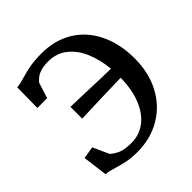

<svg xmlns="http://www.w3.org/2000/svg" viewBox="-201 -902 1063 1063"><g transform="rotate(-45 331.0 -370.0)"><path d="M272.9 -425.8Q433.1 -419.9 496.6 -418.9Q488.8 -497.1 462.4 -558.8Q436 -620.6 389.6 -657Q343.3 -693.4 279.3 -693.4Q245.1 -693.4 222.7 -686.8Q200.2 -680.2 187.3 -670.7Q174.3 -661.1 160.6 -646L131.3 -553.7L54.7 -553.2L56.6 -713.4Q70.3 -713.9 83.5 -717Q96.7 -720.2 118.2 -726.1Q157.7 -737.8 194.3 -744.4Q231 -751 284.2 -751Q389.6 -751 468 -702.6Q546.4 -654.3 588.1 -566.9Q629.9 -479.5 629.9 -365.7Q629.9 -254.9 584.5 -169.2Q539.1 -83.5 457.8 -36.1Q376.5 11.2 272.9 11.2Q229 11.2 197 4.9Q165 -1.5 127.9 -12.7Q104 -20 90.3 -23.2Q76.7 -26.4 62.5 -26.4L43.5 -172.9L115.2 -184.6L157.7 -90.8Q177.7 -72.3 205.8 -60.1Q233.9 -47.9 287.1 -47.9Q347.7 -47.9 395 -83.3Q442.4 -118.7 470 -186Q497.6 -253.4 499 -345.7Q457 -345.2 337.6 -341.3Q218.3 -337.4 188.5 -335.9V-428.2Z"/></g></svg>

Font: Merriweather
Style: Regular
Weight: 400
Designer: Eben Sorkin
Foundry: Eben Sorkin
Version: Version 1.584; ttfautohint (v1.6)